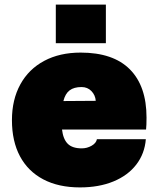

<svg xmlns="http://www.w3.org/2000/svg" viewBox="-20 -804 690 836"><path d="M32 -281Q32 -370 68.5 -436.5Q105 -503 172.5 -539Q240 -575 331 -575Q473 -575 545.5 -502Q618 -429 618 -292Q618 -258 616 -240H250Q255 -198 275 -178Q295 -158 336 -158Q359 -158 379 -169.5Q399 -181 402 -198H615Q610 -135 573.5 -87.5Q537 -40 474 -14Q411 12 328 12Q235 12 168.5 -23Q102 -58 67 -123.5Q32 -189 32 -281ZM397 -365Q395 -390 378 -407.5Q361 -425 335 -425Q302 -425 283 -410.5Q264 -396 256 -364ZM223 -784H441V-616H223Z"/></svg>

Font: Azeret Mono Black
Style: Regular
Weight: 900
Designer: Martin Vácha
Foundry: Displaay
Version: Version 1.000; Glyphs 3.0.3, build 3074